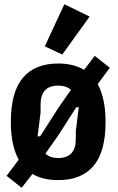

<svg xmlns="http://www.w3.org/2000/svg" viewBox="-20 -836 555 904"><path d="M254 12Q181 12 133 -17L82 48L11 -8L68 -84Q31 -152 31 -262Q31 -402 87.5 -469.5Q144 -537 254 -537Q326 -537 376 -507L426 -573L497 -517L440 -440Q477 -372 477 -262Q477 -122 420.5 -55Q364 12 254 12ZM169 -194 254 -327 314 -413Q292 -433 254 -433Q171 -433 171 -343V-305L157 -194ZM194 -113Q215 -92 254 -92Q337 -92 337 -182V-220L351 -331H339L254 -198ZM273 -579 191 -618 283 -816 402 -758Z"/></svg>

Font: IBM Plex Sans Cond
Style: Bold
Weight: 700
Width: 3
Designer: Mike Abbink, Paul van der Laan, Pieter van Rosmalen
Foundry: Bold Monday
Version: Version 1.3